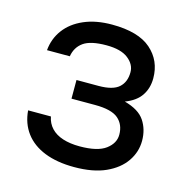

<svg xmlns="http://www.w3.org/2000/svg" viewBox="-87 -623 698 716"><g transform="rotate(15 262.5 -265.0)"><path d="M260 10Q194 10 146 -9Q98 -28 71 -64Q44 -100 40 -150H128Q133 -124 150 -106Q167 -88 195 -79Q223 -70 260 -70Q329 -70 360.5 -93.5Q392 -117 392 -150Q392 -189 366 -211.5Q340 -234 276 -234H185V-306H270Q325 -306 348.5 -327Q372 -348 372 -386Q372 -416 344 -438Q316 -460 260 -460Q199 -460 171.5 -440.5Q144 -421 138 -385H50Q54 -430 80 -465Q106 -500 152 -520Q198 -540 260 -540Q362 -540 411 -497Q460 -454 460 -386Q460 -348 441 -319.5Q422 -291 380 -275Q436 -260 458 -227Q480 -194 480 -150Q480 -107 455 -70.5Q430 -34 381.5 -12Q333 10 260 10Z"/></g></svg>

Font: Golos Text
Style: Regular
Weight: 400
Designer: A.Korolkova, Vitaly Kuzmin
Foundry: ParaType Ltd
Version: Version 2.004